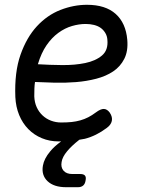

<svg xmlns="http://www.w3.org/2000/svg" viewBox="-20 -580 640 801"><path d="M315 146Q329 146 334.5 152.5Q340 159 337 173Q335 187 327 194Q319 201 305 201H256Q205 201 178.5 176Q152 151 159 111Q164 82 189 52Q206 31 235 10H225Q187 10 154.5 -3.5Q122 -17 98 -41.5Q74 -66 60 -100Q46 -134 44 -175Q40 -279 65.5 -351.5Q91 -424 134 -470.5Q177 -517 232 -538.5Q287 -560 343 -560Q420 -560 462.5 -522Q505 -484 511 -414Q515 -367 498.5 -334.5Q482 -302 452 -282Q422 -262 381.5 -251.5Q341 -241 297 -237.5Q253 -234 208.5 -235Q164 -236 126 -238Q124 -225 123.5 -210Q123 -195 123 -178Q124 -153 133 -133Q142 -113 157.5 -98.5Q173 -84 193 -76.5Q213 -69 235 -69Q260 -69 279 -71Q298 -73 315.5 -78Q333 -83 348.5 -91Q364 -99 380 -111Q400 -126 413.5 -125.5Q427 -125 438 -110Q450 -92 446.5 -75.5Q443 -59 425 -46Q381 -13 334 -1Q323 1 311 3Q278 29 260 51Q240 75 237 96Q233 118 245 132Q257 146 282 146ZM138 -312Q187 -309 239.5 -308.5Q292 -308 335.5 -317Q379 -326 405.5 -348.5Q432 -371 428 -414Q427 -430 419 -443Q411 -456 399.5 -464Q388 -472 372 -476Q356 -480 337 -480Q310 -480 280.5 -471.5Q251 -463 223.5 -443Q196 -423 174 -391Q152 -359 138 -312Z"/></svg>

Font: Maple Mono Light
Style: Italic
Weight: 300
Italic angle: -10°
Monospace: yes
Designer: subframe7536
Version: Version 7.000